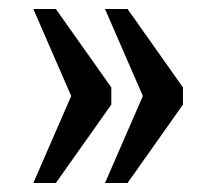

<svg xmlns="http://www.w3.org/2000/svg" viewBox="-20 -483 479 426"><path d="M213 -77 297 -270 213 -463H263L386 -289V-251L263 -77ZM54 -77 138 -270 54 -463H104L227 -289V-251L104 -77Z"/></svg>

Font: Noto Serif Thai ExtraCondensed SemiBold
Style: Regular
Weight: 600
Width: 2
Designer: Monotype Design Team
Foundry: Monotype Imaging Inc.
Version: Version 2.001; ttfautohint (v1.8.4.7-5d5b)